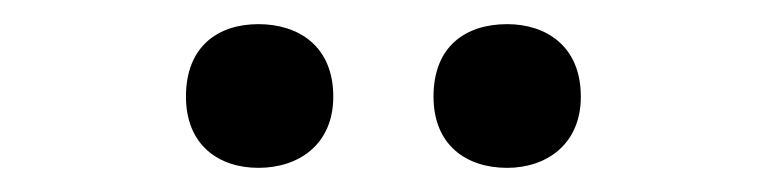

<svg xmlns="http://www.w3.org/2000/svg" viewBox="-20 -764 628 159"><path d="M134 -684C134 -644 161 -625 194 -625C227 -625 256 -644 256 -684C256 -726 227 -744 194 -744C161 -744 134 -726 134 -684ZM339 -684C339 -644 366 -625 400 -625C432 -625 461 -644 461 -684C461 -726 432 -744 400 -744C366 -744 339 -726 339 -684Z"/></svg>

Font: Noto Sans Myanmar UI SemiBold
Style: Regular
Weight: 600
Designer: Monotype Design Team
Foundry: Monotype Imaging Inc.
Version: Version 2.103